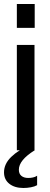

<svg xmlns="http://www.w3.org/2000/svg" viewBox="-27 -749 249 957"><path d="M57 0V-525H145V0ZM57 -610V-729H146V-610ZM90 188Q46 188 19.5 167Q-7 146 -7 110Q-7 68 29 33Q65 -2 124 -26L137 -15L146 0Q106 25 86.5 49Q67 73 67 97Q67 117 79.5 127.5Q92 138 114 138Q126 138 137.5 135.5Q149 133 158 127V174Q146 181 127 184.5Q108 188 90 188Z"/></svg>

Font: Hubot Sans
Style: Regular
Weight: 400
Designer: Deni Anggara
Foundry: GitHub, Inc., Subsidiary of Microsoft Corporation
Version: Version 2.000